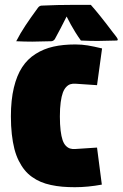

<svg xmlns="http://www.w3.org/2000/svg" viewBox="-20 -778 511 800"><path d="M25.4 -293.2Q25.4 -361.1 37.7 -412.5Q50 -463.9 72.3 -497.9Q94.5 -532 128.3 -553.3Q162.1 -574.7 202.4 -583.7Q242.7 -592.8 293.9 -592.8Q321.3 -592.8 345.6 -588.7Q369.9 -584.7 405.3 -576.2L384.3 -423.1L294.2 -429.2Q282.7 -429.9 273.7 -427.2Q264.6 -424.6 256.1 -415.8Q247.6 -407 241.9 -392Q236.3 -377 232.9 -352.1Q229.5 -327.1 229.5 -293.2Q229.5 -259 232.5 -234.3Q235.6 -209.5 240.8 -194.2Q246.1 -179 254.5 -170.4Q262.9 -161.9 272.2 -159.1Q281.5 -156.2 294.2 -157.2L384.3 -163.1L404.3 -8.8Q345.9 2 292 2Q263.4 2 239.5 -0.1Q215.6 -2.2 192.3 -7.2Q168.9 -12.2 149.9 -20.3Q130.9 -28.3 113.4 -40.8Q95.9 -53.2 82.5 -69.7Q69.1 -86.2 58.1 -108.2Q47.1 -130.1 40 -157.5Q33 -184.8 29.2 -218.9Q25.4 -252.9 25.4 -293.2ZM47.6 -606.2Q64.2 -638.7 85.8 -671.3Q107.4 -703.9 138.2 -745.8Q144.5 -754.2 153.1 -754.6Q217.3 -757.8 291 -757.8Q334.5 -757.8 358.6 -757.6Q394.5 -717.3 450.9 -642.3Q451.7 -641.4 454.7 -637.6Q457.8 -633.8 460.1 -630.7Q462.4 -627.7 465.1 -624Q467.8 -620.4 469.2 -617.6Q470.7 -614.7 470.7 -613.3Q470.7 -609.1 465.6 -609.1Q415 -607.4 387 -607.4Q353.8 -607.4 317.1 -609.1Q304.7 -626.2 293.2 -644.8Q281.7 -663.3 275.1 -675.7Q268.6 -688 257.6 -709.2Q230.7 -655.3 209 -616Q206.8 -611.8 202.4 -609Q198 -606.2 194.1 -606.2Q141.6 -604.5 114.7 -604.5Q82 -604.5 47.6 -606.2Z"/></svg>

Font: Digitalt
Style: Medium
Weight: 500
Designer: gluk
Foundry: gluk
Version: Version 0.60